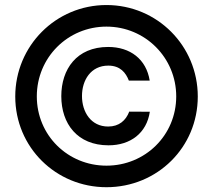

<svg xmlns="http://www.w3.org/2000/svg" viewBox="-20 -743 859 774"><path d="M409.2 11.7C613.8 11.7 777.3 -148.9 777.3 -354C777.3 -558.1 613.8 -722.7 409.2 -722.7C205.1 -722.7 41.5 -558.1 41.5 -354C41.5 -149.4 205.1 11.7 409.2 11.7ZM128.4 -354.5C128.4 -510.7 252.9 -635.7 409.2 -635.7C565.4 -635.7 690.4 -510.3 690.4 -354.5C690.4 -197.8 565.4 -75.2 409.2 -75.2C252.9 -75.2 128.4 -197.8 128.4 -354.5ZM227.1 -355.5C227.1 -244.6 291.5 -157.2 417.5 -157.2C505.9 -157.2 571.3 -206.5 584 -292.5L501 -293C487.3 -257.3 460 -232.9 416 -232.9C346.7 -232.9 310.5 -291.5 310.5 -356C310.5 -419.9 346.2 -478.5 416.5 -478.5C464.8 -478.5 487.3 -449.7 499.5 -418H583.5C569.8 -504.4 504.9 -553.7 416 -553.7C288.6 -553.7 227.1 -463.4 227.1 -355.5Z"/></svg>

Font: Faust Sans Bold
Style: Regular
Weight: 700
Designer: Andreas Faust
Version: Version 1.003;Glyphs 3.1.2 (3151)